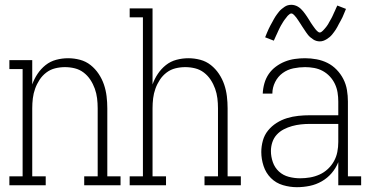

<svg xmlns="http://www.w3.org/2000/svg" viewBox="-20 -770 1540 798"><path d="M19 0V-37H74V-483H19V-520H114V-419Q122 -442 136 -463Q150 -484 169.5 -499.5Q189 -515 213.5 -521.5Q238 -528 263 -528Q288 -528 312.5 -521.5Q337 -515 356.5 -499.5Q376 -484 390 -463Q404 -442 412 -418.5Q420 -395 423 -370Q426 -345 426 -320V-37H481V0H330V-37H386V-320Q386 -341 383.5 -361.5Q381 -382 374 -401.5Q367 -421 355.5 -438.5Q344 -456 327.5 -468.5Q311 -481 291 -486Q271 -491 250 -491Q229 -491 209 -486Q189 -481 172.5 -468.5Q156 -456 144.5 -438.5Q133 -421 126 -401.5Q119 -382 116.5 -361.5Q114 -341 114 -320V-37H170V0Z M519 0V-37H574V-698H519V-735H614V-419Q622 -442 636 -463Q650 -484 669.5 -499.5Q689 -515 713.5 -521.5Q738 -528 763 -528Q788 -528 812.5 -521.5Q837 -515 856.5 -499.5Q876 -484 890 -463Q904 -442 912 -418.5Q920 -395 923 -370Q926 -345 926 -320V-37H981V0H830V-37H886V-320Q886 -341 883.5 -361.5Q881 -382 874 -401.5Q867 -421 855.5 -438.5Q844 -456 827.5 -468.5Q811 -481 791 -486Q771 -491 750 -491Q729 -491 709 -486Q689 -481 672.5 -468.5Q656 -456 644.5 -438.5Q633 -421 626 -401.5Q619 -382 616.5 -361.5Q614 -341 614 -320V-37H670V0Z M1214 8Q1185 8 1156 -0.5Q1127 -9 1106 -30Q1085 -51 1075.5 -80Q1066 -109 1066 -138Q1066 -162 1072.5 -185.5Q1079 -209 1094 -227.5Q1109 -246 1129.5 -259Q1150 -272 1173 -279Q1196 -286 1220 -288.5Q1244 -291 1268 -291H1386V-348Q1386 -367 1383 -385.5Q1380 -404 1372 -421Q1364 -438 1351 -452Q1338 -466 1321.5 -475Q1305 -484 1286 -487.5Q1267 -491 1248 -491Q1224 -491 1199.5 -486Q1175 -481 1155 -466.5Q1135 -452 1123.5 -429Q1112 -406 1112 -381H1072Q1073 -403 1079 -424Q1085 -445 1097 -462.5Q1109 -480 1126.5 -493Q1144 -506 1164 -514Q1184 -522 1205.5 -525Q1227 -528 1248 -528Q1272 -528 1296 -523.5Q1320 -519 1341 -508.5Q1362 -498 1379 -480.5Q1396 -463 1407 -441.5Q1418 -420 1422 -396Q1426 -372 1426 -348V-37H1481V0H1386V-96Q1376 -71 1358.5 -50.5Q1341 -30 1317.5 -16.5Q1294 -3 1267.5 2.5Q1241 8 1214 8ZM1227 -29Q1248 -29 1268.5 -32.5Q1289 -36 1308 -44.5Q1327 -53 1342.5 -67.5Q1358 -82 1368 -100Q1378 -118 1382 -138.5Q1386 -159 1386 -180V-255H1268Q1249 -255 1230.5 -253Q1212 -251 1194 -246Q1176 -241 1159.5 -232.5Q1143 -224 1130.5 -210.5Q1118 -197 1112 -179Q1106 -161 1106 -142Q1106 -119 1114 -96Q1122 -73 1139.5 -57Q1157 -41 1180.5 -35Q1204 -29 1227 -29ZM1309 -598Q1302 -598 1295 -600Q1288 -602 1282 -606Q1276 -610 1270.5 -614.5Q1265 -619 1260.5 -624.5Q1256 -630 1252 -636Q1248 -642 1244 -648Q1240 -654 1236 -660Q1232 -666 1228 -672.5Q1224 -679 1219.5 -685.5Q1215 -692 1211.5 -697Q1208 -702 1202 -708Q1196 -714 1191 -714Q1187 -714 1184 -711.5Q1181 -709 1178 -706.5Q1175 -704 1171.5 -699Q1168 -694 1166 -692Q1164 -690 1162.5 -687.5Q1161 -685 1159 -682.5Q1157 -680 1155.5 -677Q1154 -674 1152 -671Q1150 -668 1148 -664.5Q1146 -661 1144 -657Q1142 -653 1140 -649Q1138 -645 1136 -640.5Q1134 -636 1132 -631.5Q1130 -627 1127.5 -622Q1125 -617 1123 -612Q1121 -607 1118 -601L1082 -615Q1086 -625 1089.5 -633.5Q1093 -642 1096.5 -649.5Q1100 -657 1104 -664.5Q1108 -672 1111.5 -678Q1115 -684 1118 -690Q1121 -696 1124.5 -701Q1128 -706 1131.5 -711Q1135 -716 1140 -722Q1145 -728 1150.5 -732.5Q1156 -737 1162.5 -741.5Q1169 -746 1176 -748Q1183 -750 1191 -750Q1198 -750 1205 -748Q1212 -746 1218 -742.5Q1224 -739 1229.5 -734Q1235 -729 1239.5 -723.5Q1244 -718 1248 -712.5Q1252 -707 1256 -701Q1260 -695 1264 -688.5Q1268 -682 1272 -675.5Q1276 -669 1280.5 -663Q1285 -657 1288.5 -652Q1292 -647 1298 -641Q1304 -635 1309 -635Q1313 -635 1316 -637.5Q1319 -640 1322 -642.5Q1325 -645 1328.5 -649.5Q1332 -654 1334 -656Q1336 -658 1337.5 -660.5Q1339 -663 1341 -665.5Q1343 -668 1344.5 -671Q1346 -674 1348 -677.5Q1350 -681 1352 -684.5Q1354 -688 1356 -691.5Q1358 -695 1360 -699Q1362 -703 1364 -707.5Q1366 -712 1368 -716.5Q1370 -721 1372.5 -726Q1375 -731 1377 -736.5Q1379 -742 1382 -747L1418 -733Q1414 -724 1410.5 -715Q1407 -706 1403.5 -698.5Q1400 -691 1396 -684Q1392 -677 1388.5 -670.5Q1385 -664 1382 -658Q1379 -652 1375.5 -647Q1372 -642 1368.5 -637Q1365 -632 1360 -626Q1355 -620 1349.5 -615.5Q1344 -611 1337.5 -607Q1331 -603 1324 -600.5Q1317 -598 1309 -598Z"/></svg>

Font: Iosevka Curly Slab Extralight
Style: Regular
Weight: 200
Monospace: yes
Designer: Belleve Invis
Foundry: Belleve Invis
Version: Version 22.1.2; ttfautohint (v1.8.4)